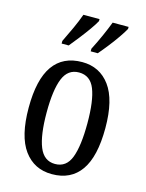

<svg xmlns="http://www.w3.org/2000/svg" viewBox="-117 -837 698 919"><g transform="rotate(15 232.0 -378.0)"><path d="M231 10Q143 10 92.5 -59Q42 -128 42 -269Q42 -409 90.5 -477.5Q139 -546 234 -546Q321 -546 371.5 -477.5Q422 -409 422 -269Q422 -128 373.5 -59Q325 10 231 10ZM233 -41Q289 -41 311 -99Q333 -157 333 -269Q333 -381 310.5 -437.5Q288 -494 232 -494Q177 -494 154 -437.5Q131 -381 131 -269Q131 -157 154.5 -99Q178 -41 233 -41ZM259 -619Q279 -658 295.5 -695Q312 -732 325 -766H404V-756Q395 -739 376 -711.5Q357 -684 335 -656Q313 -628 294 -606H259ZM115 -619Q134 -658 151 -695Q168 -732 180 -766H260V-756Q251 -739 231.5 -711.5Q212 -684 190 -656Q168 -628 150 -606H115Z"/></g></svg>

Font: Noto Serif Myanmar ExtraCondensed
Style: Regular
Weight: 400
Width: 2
Designer: Ben Mitchell and the Monotype Design Team
Foundry: Monotype Imaging Inc.
Version: Version 2.106; ttfautohint (v1.8.4.7-5d5b)